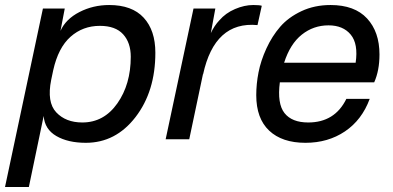

<svg xmlns="http://www.w3.org/2000/svg" viewBox="-58 -555 1565 765"><path d="M57 190H-38L113 -521H200L183 -432Q204 -479 258.5 -507Q313 -535 377 -535Q468 -535 514.5 -484.5Q561 -434 561 -345Q561 -191 482 -88.5Q403 14 284 14Q213 14 166.5 -13Q120 -40 116 -93ZM146 -237Q128 -148 166 -107.5Q204 -67 270 -67Q356 -67 409.5 -143Q463 -219 463 -329Q463 -385 432.5 -418.5Q402 -452 340 -452Q272 -452 223 -408.5Q174 -365 154 -275Z M951 -535Q976 -535 985 -532L968 -455Q797 -471 751 -258V-261L696 0H602L713 -521H800L782 -423Q796 -453 816 -474Q841 -503 878.5 -519Q916 -535 951 -535Z M1259 -535Q1355 -535 1404.5 -481.5Q1454 -428 1454 -338Q1454 -274 1433 -227H1057Q1046 -142 1075.5 -104.5Q1105 -67 1170 -67Q1276 -67 1322 -161H1415Q1384 -77 1316.5 -31.5Q1249 14 1159 14Q1066 14 1014.5 -34.5Q963 -83 963 -176Q963 -220 972 -266.5Q981 -313 1003.5 -362Q1026 -411 1058.5 -448.5Q1091 -486 1143 -510.5Q1195 -535 1259 -535ZM1074 -305H1359Q1370 -380 1339.5 -417Q1309 -454 1251 -454Q1191 -454 1144.5 -417Q1098 -380 1074 -305Z"/></svg>

Font: Nacelle
Style: Italic
Weight: 400
Italic angle: -12°
Designer: Sora Sagano
Foundry: Sora Sagano
Version: Version 1.000;FEAKit 1.0